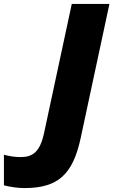

<svg xmlns="http://www.w3.org/2000/svg" viewBox="-180 -734 578 979"><path d="M-56 225C117 225 192 155 232 -33L378 -714H186L45 -57C24 42 -14 67 -75 67C-110 67 -136 61 -160 55V211C-129 219 -90 225 -56 225Z"/></svg>

Font: Noto Sans UI Black
Style: Italic
Weight: 900
Italic angle: -372°
Designer: Monotype Design Team
Foundry: Monotype Imaging Inc.
Version: Version 1.901